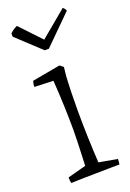

<svg xmlns="http://www.w3.org/2000/svg" viewBox="-134 -723 526 776"><g transform="rotate(-20 129.5 -334.5)"><path d="M33 4Q31 -2 30.5 -8Q30 -14 30 -21L109 -42Q110 -61 111 -88.5Q112 -116 113 -144.5Q114 -173 114 -193Q114 -239 112 -296.5Q110 -354 106 -409L25 -412Q25 -425 29 -437L150 -459L165 -447L161 -411Q159 -377 158 -337.5Q157 -298 157 -264Q157 -207 159 -145Q161 -83 164 -37L243 -23Q243 -18 242.5 -11.5Q242 -5 241 0Q228 0 200 0.5Q172 1 139 1.5Q106 2 77 2.5Q48 3 33 4ZM115 -537 12 -633V-647Q19 -654 27.5 -659.5Q36 -665 43 -668L128 -578L242 -673Q244 -672 248.5 -666.5Q253 -661 254 -657L133 -537Z"/></g></svg>

Font: Labrada Light
Style: Regular
Weight: 300
Designer: Mercedes Jáuregui
Foundry: Omnibus-Type Team
Version: Version 1.000; ttfautohint (v1.8.4.7-5d5b)